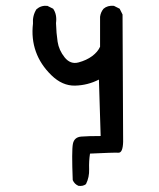

<svg xmlns="http://www.w3.org/2000/svg" viewBox="-20 -511 540 651"><path d="M246.1 119.1Q232.4 113.3 226.6 99.6Q222.7 0 227.1 -22.9Q231.4 -45.9 255.4 -47.9Q279.3 -49.8 321.3 -49.8L315.4 -241.2Q277.3 -221.7 234.4 -220.7Q191.4 -219.7 154.3 -255.9Q117.2 -292 101.6 -335.9Q85.9 -379.9 91.8 -430.7Q89.8 -458 103.5 -479.5Q119.1 -493.2 140.6 -491.2L160.2 -481.4Q173.8 -461.9 169.9 -432.6Q170.9 -398.4 175.3 -369.6Q179.7 -340.8 199.2 -316.4Q218.8 -292 246.1 -299.3Q273.4 -306.6 292.5 -320.8Q311.5 -335 319.3 -352.5V-454.1Q321.3 -469.7 331.1 -481.4Q344.7 -493.2 366.2 -491.2L385.7 -481.4L395.5 -461.9L397.5 -30.3Q396.5 7.8 381.3 6.8Q366.2 5.9 285.2 9.8Q281.2 35.2 282.2 62.5Q283.2 89.8 271.5 113.3Q261.7 121.1 246.1 119.1Z"/></svg>

Font: JasonHandwriting2
Style: Regular
Weight: 400
Version: Version 1.05.10